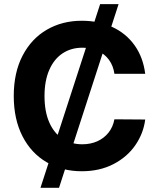

<svg xmlns="http://www.w3.org/2000/svg" viewBox="-20 -817 764 927"><path d="M463.4 -796.9H552.5L265 89.8H175.4ZM378.2 -586.7Q323.2 -586.7 281.9 -559.2Q240.6 -531.7 217.8 -479.3Q194.9 -426.9 194.9 -353.5Q194.9 -278.5 217.8 -226.3Q240.6 -174.2 281.9 -147.3Q323.2 -120.4 377.1 -120.4Q417.3 -120.4 449.8 -134.9Q482.2 -149.4 503.8 -176.5Q525.4 -203.5 532.4 -241L681.1 -239.9Q672.8 -173.5 633.6 -116.3Q594.4 -59.2 527.9 -24.7Q461.5 9.8 374.9 9.8Q280.2 9.8 205.5 -33.6Q130.9 -76.9 88.6 -159.1Q46.4 -241.4 46.4 -353.5Q46.4 -466.6 89.2 -548.7Q132 -630.7 206.4 -673.7Q280.8 -716.8 374.9 -716.8Q456.7 -716.8 522.5 -686.5Q588.3 -656.2 629.7 -598.4Q671.1 -540.6 681.1 -460.6H532.4Q527 -499.6 506.2 -528.1Q485.4 -556.5 452.2 -571.6Q419 -586.7 378.2 -586.7Z"/></svg>

Font: Pretendard GOV Variable
Style: Regular
Weight: 400
Designer: Base glyphs from Inter by Rasmus Andersson; Hangul glyphs from Noto Sans CJK(Source Han Sans) by Jang Soo-young and Kang
Foundry: Kil Hyung-jin
Version: Version 1.307;Glyphs 3.2 (3192)